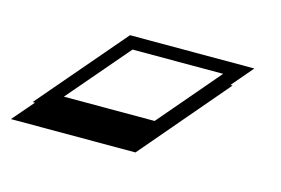

<svg xmlns="http://www.w3.org/2000/svg" viewBox="-98 -282 621 424"><g transform="rotate(15 212.0 -70.5)"><path d="M-50.8 53.2 -8.8 4.4H-14.2L155.3 -193.8H439.5L397.9 -145H402.8L233.9 53.2ZM256.8 -24.9 376 -164.6H168.9L49.3 -24.9Z"/></g></svg>

Font: XB Kayhan Sayeh
Style: Regular
Weight: 700
Designer: Behnam
Foundry: Irmug
Version: Version 7.300 2009